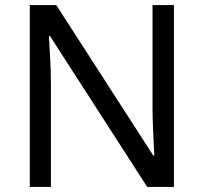

<svg xmlns="http://www.w3.org/2000/svg" viewBox="-20 -734 800 754"><path d="M663 0H558L176 -593H172Q174 -558 177 -506Q180 -454 180 -399V0H97V-714H201L582 -123H586Q585 -139 583.5 -171Q582 -203 580.5 -241Q579 -279 579 -311V-714H663Z"/></svg>

Font: Noto Sans Ol Chiki
Style: Regular
Weight: 400
Designer: Monotype Design Team, Lewis McGuffie
Foundry: Monotype Imaging Inc.
Version: Version 2.003